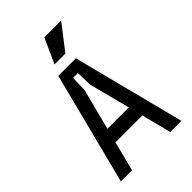

<svg xmlns="http://www.w3.org/2000/svg" viewBox="-265 -1024 1130 1130"><g transform="rotate(-45 300.0 -459.0)"><path d="M552 0H459L412 -185H188L141 0H48L227 -700H373ZM389 -275 323 -530 320 -630H280L277 -530L211 -275ZM469 -918 349 -763H259L329 -918Z"/></g></svg>

Font: Fliege Mono Thin
Style: Regular
Weight: 100
Version: Version 0.020;Glyphs 3.3 (3306)